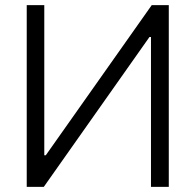

<svg xmlns="http://www.w3.org/2000/svg" viewBox="-20 -727 761 747"><path d="M152.3 -707V-123H158.2L570.3 -707H636.7V0H567.4V-583H561.5L150.4 0H84V-707Z"/></svg>

Font: Pretendard Std Light
Style: Regular
Weight: 300
Designer: Base glyphs from Inter by Rasmus Andersson; Hangeul glyphs from Noto Sans CJK(Source Han Sans) by Jang Soo-young and Kan
Foundry: Kil Hyung-jin
Version: Version 1.309